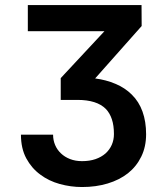

<svg xmlns="http://www.w3.org/2000/svg" viewBox="-20 -731 640 761"><path d="M394 -607.4 220.7 -421.4V-335H288.1Q325.2 -335 353.3 -326.2Q381.3 -317.4 399.4 -299.3Q415 -283.2 423.3 -258.5Q431.6 -233.9 431.6 -199.7Q431.6 -176.8 423.1 -157.2Q414.6 -137.7 398.4 -123Q381.8 -108.4 358.4 -100.3Q335 -92.3 305.2 -92.3Q278.8 -92.3 257.6 -100.6Q236.3 -108.9 221.7 -123Q206.5 -137.2 198.5 -156.2Q190.4 -175.3 190.4 -197.3H63Q63 -142.6 84.2 -103.3Q105.5 -64 139.6 -39.1Q173.3 -13.7 216.8 -1.7Q260.3 10.3 305.2 10.3Q360.4 10.3 406.7 -3.7Q453.1 -17.6 487.3 -44.4Q521 -71.3 540 -110.4Q559.1 -149.4 559.1 -199.2Q559.1 -249 544.9 -288.6Q530.8 -328.1 502.4 -356Q475.6 -382.8 437.7 -398.7Q399.9 -414.6 358.4 -419.9H356.9L541.5 -627.9L541 -710.9H90.3V-607.4Z"/></svg>

Font: Roboto Mono SemiBold
Style: Regular
Weight: 600
Monospace: yes
Designer: Google
Version: Version 3.000